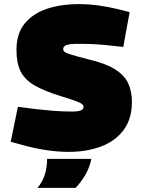

<svg xmlns="http://www.w3.org/2000/svg" viewBox="-20 -729 700 933"><path d="M315 9Q263 9 208 1Q153 -7 94 -23L32 -40L67 -210L153 -199Q186 -195 232.5 -191Q279 -187 330 -187Q362 -187 374 -193Q386 -199 386 -208Q386 -215 381 -221Q376 -227 353.5 -236Q331 -245 278 -261Q196 -286 148 -314Q100 -342 80 -382.5Q60 -423 60 -486Q60 -565 99.5 -614Q139 -663 207.5 -686Q276 -709 363 -709Q409 -709 458 -702.5Q507 -696 555 -684L610 -670L579 -501L484 -511Q465 -513 434 -514.5Q403 -516 356 -516Q319 -516 303 -510Q287 -504 287 -490Q287 -483 294 -477Q301 -471 327.5 -463Q354 -455 412 -440Q493 -421 538.5 -392.5Q584 -364 602.5 -325Q621 -286 621 -234Q621 -151 580.5 -97Q540 -43 470.5 -17Q401 9 315 9ZM162 184Q187 155 198 119Q209 83 209 43H424Q416 83 396 118.5Q376 154 347 184Z"/></svg>

Font: REM Medium Black
Style: Regular
Weight: 900
Version: Version 1.005;gftools[0.9.28]